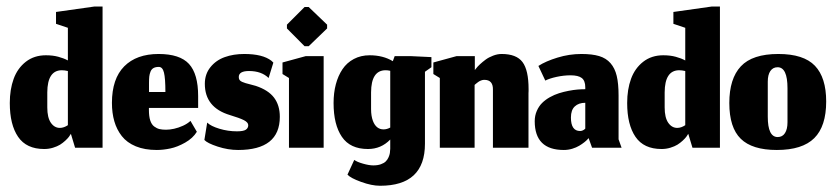

<svg xmlns="http://www.w3.org/2000/svg" viewBox="-20 -457 2586 594"><path d="M212.3 0H297.3V-436.7H271.3L153.3 -420V-383.3L190 -371V-270Q177.7 -276.7 160.7 -281.3Q143.7 -286 122 -286Q85.7 -286 60 -266Q34.3 -246 22.3 -213.2Q10.3 -180.3 10.3 -138.3Q10.3 -71.3 36 -33.7Q61.7 4 116.7 4Q131 4 144 0Q157 -4 165.7 -9.3Q174.3 -14.7 182 -21.8Q189.7 -29 193.2 -33.7Q196.7 -38.3 199.3 -43ZM165.3 -61.3Q148.3 -61.3 137.3 -77.3Q126.3 -93.3 126.3 -124.7V-171.3Q126.7 -239.3 171 -239.7Q179.7 -239.7 190 -237.3V-69.7Q184 -65.7 177.7 -63.5Q171.3 -61.3 165.3 -61.3Z M491.7 -172.3H441V-200.3Q441 -212.3 441.8 -220.2Q442.7 -228 445.7 -235.5Q448.7 -243 455 -246.5Q461.3 -250 471.3 -250Q483 -250 487.3 -232.3Q491.7 -214.7 491.7 -172.3ZM465 7Q485 7 507 2.3Q529 -2.3 552.8 -15.8Q576.7 -29.3 589 -49.3L569.3 -83Q560 -74.3 546.2 -68Q532.3 -61.7 518.8 -58.7Q505.3 -55.7 493.7 -55.7Q481.7 -55.7 473.3 -57.7Q465 -59.7 457 -65.7Q449 -71.7 444.8 -84.3Q440.7 -97 440.7 -116.7V-123H593V-160Q593 -228.3 564.7 -259.2Q536.3 -290 470.7 -290Q402.3 -290 364.3 -251.7Q326.3 -213.3 326.3 -138.7Q326.3 -107.3 333.7 -81.8Q341 -56.3 356.8 -36Q372.7 -15.7 400.2 -4.3Q427.7 7 465 7Z M716.7 7Q845.7 7 845.7 -95.7Q845.7 -131 828 -154.7Q810.3 -178.3 771.3 -191.3Q764.3 -193.3 754.7 -195.8Q745 -198.3 739.7 -199.8Q734.3 -201.3 728.8 -203.8Q723.3 -206.3 721 -209.8Q718.7 -213.3 718.7 -218.7Q718.7 -237.3 750.3 -237.3Q789 -237.3 811 -215.7L825.7 -263.3Q825.7 -263.3 819.7 -269Q792.7 -290 735.7 -290Q702.3 -290 675.3 -280.3Q648.3 -270.7 631 -249.2Q613.7 -227.7 613.7 -197.7Q613.7 -124.3 691.3 -101Q721.3 -92 734.7 -85.2Q748 -78.3 748 -69.7Q748 -60.7 740.5 -55.7Q733 -50.7 713 -50.7Q685.3 -50.7 658.8 -58.7Q632.3 -66.7 621 -77.7L612.3 -24Q621.3 -14 653.3 -3.5Q685.3 7 716.7 7Z M874 0H981.3V-283.3H925.7L854 -263.7V-228L874 -215.7ZM922.3 -314H935L992 -369V-380.7L935 -435.3H922.3L867.7 -380.7V-369Z M1156 117.7Q1294.7 117.7 1294.7 -12.3V-235L1314.7 -249V-280.3L1252 -283.3H1201L1195.3 -267.7Q1165 -286 1123.7 -286Q1096.3 -286 1074.7 -274.5Q1053 -263 1039.5 -242.8Q1026 -222.7 1019 -196.2Q1012 -169.7 1012 -138.3Q1012 -71.3 1037.7 -33.7Q1063.3 4 1118.3 4Q1159 4 1187.3 -25.3V3Q1187 10.3 1186.2 16.3Q1185.3 22.3 1182 29.8Q1178.7 37.3 1173.3 42.5Q1168 47.7 1158.2 51.2Q1148.3 54.7 1135 54.7Q1121.7 54.7 1103 49.3Q1084.3 44 1076 37.7L1055 83.3Q1064.7 94 1097.3 105.8Q1130 117.7 1156 117.7ZM1166.7 -56.7Q1143.7 -56.7 1133.7 -83Q1128 -98.3 1128 -119.7V-171.3Q1128.3 -239.3 1172.7 -239.7Q1179.3 -239.7 1187.3 -238V-62.3Q1176.7 -56.7 1166.7 -56.7Z M1448.3 0V-194.3Q1449 -195 1450.8 -196.5Q1452.7 -198 1453.5 -198.7Q1454.3 -199.3 1456.2 -200.8Q1458 -202.3 1459 -203Q1460 -203.7 1461.7 -204.8Q1463.3 -206 1464.7 -206.5Q1466 -207 1467.8 -207.8Q1469.7 -208.7 1471.2 -209Q1472.7 -209.3 1474.5 -209.7Q1476.3 -210 1478.3 -210Q1506 -210 1505 -178.7V0H1615V-169Q1615 -171.3 1615.3 -175.3Q1615.3 -179.3 1615.3 -181.3Q1615.3 -240 1596.5 -265Q1577.7 -290 1532 -290Q1519 -290 1505.5 -284.8Q1492 -279.7 1482.3 -272.5Q1472.7 -265.3 1464.8 -258Q1457 -250.7 1453 -245.3L1449 -240.3V-283.3H1392.3L1320.7 -263.7V-228L1340.7 -215.7V0Z M1801 -29.7 1811.7 0H1903L1893.7 -26V-161.7Q1893.7 -198.3 1888 -222.2Q1882.3 -246 1868.8 -261.5Q1855.3 -277 1833.7 -283.5Q1812 -290 1778.7 -290Q1741 -290 1704.7 -278.8Q1668.3 -267.7 1645.7 -253L1667 -207.7Q1679.7 -214.3 1702 -219.2Q1724.3 -224 1745 -224Q1769 -224 1779.8 -215.7Q1790.7 -207.3 1790.7 -187V-181Q1779.3 -181 1767 -180Q1754.7 -179 1739 -176Q1723.3 -173 1709.2 -168.5Q1695 -164 1681 -156.2Q1667 -148.3 1657 -138.3Q1647 -128.3 1640.7 -113.8Q1634.3 -99.3 1634.3 -82Q1634.3 7 1724.3 7Q1737.7 7 1750.3 3.2Q1763 -0.7 1771.8 -6Q1780.7 -11.3 1787.5 -16.7Q1794.3 -22 1797.7 -26ZM1774.7 -51.7Q1746.3 -51.7 1746.3 -93.3Q1746.3 -116.7 1758.3 -127.8Q1770.3 -139 1790.7 -139V-59Q1790.7 -59 1788.7 -57.2Q1786.7 -55.3 1782.8 -53.5Q1779 -51.7 1774.7 -51.7Z M2122.3 0H2207.3V-436.7H2181.3L2063.3 -420V-383.3L2100 -371V-270Q2087.7 -276.7 2070.7 -281.3Q2053.7 -286 2032 -286Q1995.7 -286 1970 -266Q1944.3 -246 1932.3 -213.2Q1920.3 -180.3 1920.3 -138.3Q1920.3 -71.3 1946 -33.7Q1971.7 4 2026.7 4Q2041 4 2054 0Q2067 -4 2075.7 -9.3Q2084.3 -14.7 2092 -21.8Q2099.7 -29 2103.2 -33.7Q2106.7 -38.3 2109.3 -43ZM2075.3 -61.3Q2058.3 -61.3 2047.3 -77.3Q2036.3 -93.3 2036.3 -124.7V-171.3Q2036.7 -239.3 2081 -239.7Q2089.7 -239.7 2100 -237.3V-69.7Q2094 -65.7 2087.7 -63.5Q2081.3 -61.3 2075.3 -61.3Z M2386 -33Q2355.3 -33 2355.3 -96V-204.3Q2355.3 -225.7 2363.3 -237.3Q2371.3 -249 2385.7 -249Q2416.3 -249 2416.3 -184V-78.7Q2416.3 -57.3 2408.5 -45.2Q2400.7 -33 2386 -33ZM2383.3 7Q2462.3 7 2499.2 -29.7Q2536 -66.3 2536 -143Q2536 -217 2501.2 -253.5Q2466.3 -290 2388 -290Q2307.7 -290 2272 -251.8Q2236.3 -213.7 2236.3 -138.3Q2236.3 -62.3 2271.7 -27.7Q2307 7 2383.3 7Z"/></svg>

Font: Jomhuria
Style: Regular
Weight: 400
Designer: Arabic design by Kourosh Beigpour, Latin design by Eben Sorkin, engineering by Lasse Fister and Khaled Hosney
Version: Version 1.0000